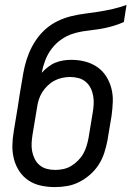

<svg xmlns="http://www.w3.org/2000/svg" viewBox="-20 -755 540 783"><path d="M204 8Q175 8 147 2Q119 -4 96.5 -19Q74 -34 59 -56.5Q44 -79 37 -106Q30 -133 30.5 -161.5Q31 -190 36 -219L53 -322Q57 -348 61 -374.5Q65 -401 70 -427Q74 -455 80.5 -483Q87 -511 98 -538Q109 -565 126 -590.5Q143 -616 165.5 -636Q188 -656 215 -669Q242 -682 270.5 -689Q299 -696 327.5 -699.5Q356 -703 384 -707.5Q412 -712 440.5 -718.5Q469 -725 496 -735L485 -665Q460 -654 434 -647Q408 -640 382.5 -636Q357 -632 331 -629Q305 -626 279 -618Q253 -610 230 -594Q207 -578 190.5 -556Q174 -534 164.5 -509Q155 -484 150 -458Q162 -471 176 -482Q190 -493 206 -499.5Q222 -506 238.5 -508.5Q255 -511 271 -511Q300 -511 327 -504Q354 -497 376 -482Q398 -467 412.5 -444.5Q427 -422 434 -395.5Q441 -369 440 -340.5Q439 -312 435 -283L418 -181Q413 -156 405 -131Q397 -106 382.5 -83.5Q368 -61 347.5 -43Q327 -25 303.5 -13Q280 -1 254.5 3.5Q229 8 204 8ZM205 -62Q221 -62 238 -65.5Q255 -69 270 -78Q285 -87 298 -100Q311 -113 319.5 -128Q328 -143 333 -159.5Q338 -176 341 -192L358 -295Q361 -312 362 -329.5Q363 -347 360 -364Q357 -381 349.5 -396Q342 -411 329.5 -421.5Q317 -432 300.5 -436.5Q284 -441 266 -441Q250 -441 233.5 -437.5Q217 -434 202 -426Q187 -418 174 -405.5Q161 -393 152 -378.5Q143 -364 138 -348Q133 -332 131 -316L113 -208Q110 -190 109 -172.5Q108 -155 111 -138.5Q114 -122 121.5 -107Q129 -92 141.5 -81.5Q154 -71 170.5 -66.5Q187 -62 205 -62Z"/></svg>

Font: Iosevka SS04
Style: Italic
Weight: 400
Italic angle: -9°
Monospace: yes
Designer: Belleve Invis
Foundry: Belleve Invis
Version: Version 19.0.0; ttfautohint (v1.8.4)